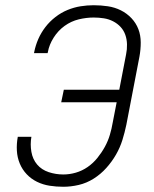

<svg xmlns="http://www.w3.org/2000/svg" viewBox="-20 -702 590 734"><path d="M222 12Q195 12 169.5 8Q144 4 121.5 -7Q99 -18 82 -36Q65 -54 55.5 -77Q46 -100 44.5 -126Q43 -152 48 -179H100Q95 -150 100 -121.5Q105 -93 122 -73Q139 -53 166 -44Q193 -35 222 -35Q246 -35 270 -42Q294 -49 315 -63.5Q336 -78 352.5 -98.5Q369 -119 381 -141Q393 -163 400 -186.5Q407 -210 411 -234L426 -311H214L224 -359H436L462 -494Q466 -513 465.5 -532.5Q465 -552 459 -569Q453 -586 441 -599Q429 -612 412.5 -620.5Q396 -629 377 -632Q358 -635 338 -635Q310 -635 281 -628Q252 -621 227 -603Q202 -585 185 -558Q168 -531 163 -503L162 -499H110L111 -504Q116 -529 126.5 -553Q137 -577 153.5 -598.5Q170 -620 192 -637Q214 -654 238.5 -664Q263 -674 288 -678Q313 -682 338 -682Q366 -682 392.5 -678Q419 -674 442 -662.5Q465 -651 482.5 -632.5Q500 -614 509 -590.5Q518 -567 518 -539.5Q518 -512 513 -485L463 -225Q457 -196 448 -167Q439 -138 423.5 -111Q408 -84 386.5 -60Q365 -36 338 -19Q311 -2 281 5Q251 12 222 12Z"/></svg>

Font: Lode Dark Term
Style: Italic
Weight: 400
Italic angle: -11°
Monospace: yes
Designer: Belleve Invis
Foundry: Belleve Invis
Version: Version 29.2.0